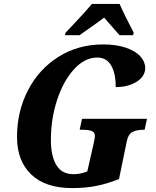

<svg xmlns="http://www.w3.org/2000/svg" viewBox="-20 -951 795 981"><path d="M67 -251Q67 -381 122.5 -489Q178 -597 278.5 -660.5Q379 -724 507 -724Q575 -724 624 -707Q673 -690 697.5 -662.5Q722 -635 722 -604Q722 -561 678.5 -533.5Q635 -506 571 -506Q572 -574 548.5 -615.5Q525 -657 477 -657Q413 -657 358.5 -597.5Q304 -538 272 -441Q240 -344 240 -235Q240 -154 268 -107.5Q296 -61 355 -61Q391 -61 426 -75L459 -220Q465 -249 465 -256Q465 -275 449 -281.5Q433 -288 401 -288H387L399 -344H731L719 -288H715Q678 -288 656.5 -276.5Q635 -265 628 -230L588 -36Q527 -12 471.5 -1Q416 10 349 10Q212 10 139.5 -59.5Q67 -129 67 -251ZM315 -784 338 -808Q423 -898 450 -931H591Q614 -878 663 -784L660 -771H591L560 -806L512 -861L474 -833Q394 -776 386 -771H312Z"/></svg>

Font: Noto Serif NarrowExtraBold
Style: Italic
Weight: 800
Width: 4
Italic angle: -12°
Designer: Monotype Design Team
Foundry: Monotype Imaging Inc.
Version: Version 1.001